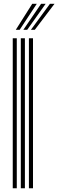

<svg xmlns="http://www.w3.org/2000/svg" viewBox="-20 -1004 311 1024"><path d="M134.2 0V-800H156V0ZM48 0V-800H69.5V0ZM91 0V-800H112.8V0ZM64.2 -845 152 -983.8H176.2L84.8 -845ZM144.8 -845 246.5 -983.8H270.8L165.5 -845ZM104.5 -845 199.2 -983.8H223.5L125 -845Z"/></svg>

Font: Big Shoulders Inline Display Thin
Style: Bold
Weight: 700
Version: Version 2.002